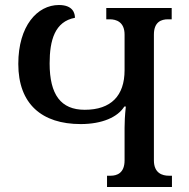

<svg xmlns="http://www.w3.org/2000/svg" viewBox="-20 -746 753 766"><path d="M407 0H666V-45H653C628 -45 594 -55 594 -106V-608C594 -659 624 -669 650 -669H665V-714H404V-669H418C443 -669 477 -659 477 -608V-466C477 -364 423 -308 318 -308C223 -308 178 -368 178 -493C178 -586 199 -660 279 -675C279 -692 272 -726 215 -726C129 -726 53 -643 53 -491C53 -331 147 -251 302 -251C388 -251 450 -279 476 -321H482C478 -284 477 -256 477 -236V-106C477 -55 446 -45 422 -45H407Z"/></svg>

Font: Noto Serif Georgian Medium
Style: Regular
Weight: 500
Designer: Monotype Design Team, Akaki Razmadze
Foundry: Google LLC
Version: Version 2.003